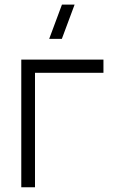

<svg xmlns="http://www.w3.org/2000/svg" viewBox="-20 -792 482 812"><path d="M241.5 -627.5H188L242 -772.5H295.5ZM70 0V-540H417.5V-484H128V0Z"/></svg>

Font: Vela Sans Light
Style: Regular
Weight: 300
Designer: Principal design: Mikhail Sharanda - project Manrope.
Design modification: Ravid Balaliev
Foundry: Mikhail Sharanda
Version: Version 1.001